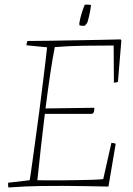

<svg xmlns="http://www.w3.org/2000/svg" viewBox="-20 -821 587 848"><path d="M17 7Q15 -3 16 -14L111 -25Q116 -53 122.5 -102Q129 -151 137.5 -211Q146 -271 154 -333Q162 -396 169 -452Q176 -508 181 -550Q186 -592 188 -612L97 -621Q97 -631 101 -640Q146 -640 201.5 -641Q257 -642 314.5 -643Q372 -644 424 -645Q476 -646 513 -647L516 -642L501 -460Q495 -456 483 -456L482 -620Q415 -620 349 -619Q283 -618 222 -613Q212 -563 201.5 -492Q191 -421 181 -342L397 -345L395 -326L387 -318Q334 -318 281.5 -318Q229 -318 178 -318Q169 -244 160.5 -168.5Q152 -93 145 -25Q159 -25 188 -24.5Q217 -24 252.5 -24.5Q288 -25 324 -25.5Q360 -26 390 -27Q420 -28 436 -30L472 -190Q483 -190 491 -186L459 3Q410 2 354.5 1Q299 0 257 0Q200 0 162.5 0.5Q125 1 92.5 2.5Q60 4 17 7ZM331 -709Q331 -710 331 -712Q331 -714 330 -716Q333 -737 340 -760Q347 -783 354 -800Q362 -801 369.5 -800.5Q377 -800 382 -799Q380 -778 374 -752Q368 -726 365 -720Q364 -719 359.5 -713Q355 -707 353 -707Q344 -706 331 -709Z"/></svg>

Font: Labrada ExtraLight
Style: Italic
Weight: 200
Italic angle: -7°
Designer: Mercedes Jáuregui
Foundry: Omnibus-Type Team
Version: Version 1.000; ttfautohint (v1.8.4.7-5d5b)